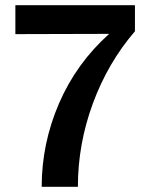

<svg xmlns="http://www.w3.org/2000/svg" viewBox="-20 -707 585 737"><path d="M39 -576V-687H498V-587Q394 -466 336.5 -310Q279 -154 279 10H140Q140 -156 206.5 -310Q273 -464 399 -577Q339 -577 218.5 -576.5Q98 -576 39 -576Z"/></svg>

Font: Coval
Style: ExtraBold
Weight: 800
Foundry: Context Ltd
Version: Version 001.000